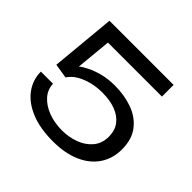

<svg xmlns="http://www.w3.org/2000/svg" viewBox="-168 -873 1071 1071"><g transform="rotate(45 368.0 -337.5)"><path d="M376 12Q275 12 203 -17.5Q131 -47 92.5 -99Q54 -151 54 -216H150Q151 -172 180.5 -138.5Q210 -105 259.5 -86Q309 -67 369 -67Q422 -67 470 -84.5Q518 -102 548.5 -138Q579 -174 579 -227Q579 -277 553.5 -310Q528 -343 483.5 -359.5Q439 -376 379 -376Q336 -376 296 -366Q256 -356 224.5 -337.5Q193 -319 174 -290L88 -304L124 -687H630V-595H204L184 -386Q204 -402 235.5 -417Q267 -432 308.5 -442.5Q350 -453 402 -453Q479 -453 542.5 -429.5Q606 -406 643.5 -356.5Q681 -307 681 -229Q681 -157 644.5 -102.5Q608 -48 539.5 -18Q471 12 376 12Z"/></g></svg>

Font: Archivo Expanded
Style: Regular
Weight: 400
Width: 7
Designer: Hector Gatti
Foundry: Omnibus-Type
Version: Version 2.001